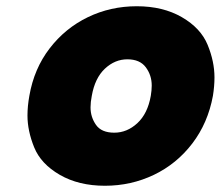

<svg xmlns="http://www.w3.org/2000/svg" viewBox="-20 -588 707 615"><path d="M316 7Q232 7 171.5 -28Q111 -63 89.5 -116Q68 -169 68 -218Q68 -248 74 -281Q89 -368 139 -433Q189 -498 261.5 -533Q334 -568 418 -568Q502 -568 562.5 -533Q623 -498 645 -444.5Q667 -391 667 -340Q667 -312 662 -281Q646 -194 596 -128.5Q546 -63 473 -28Q400 7 316 7ZM346 -163Q387 -163 420 -193.5Q453 -224 463 -281Q466 -299 466 -314Q466 -347 447 -372.5Q428 -398 388 -398Q348 -398 316 -368Q284 -338 274 -281Q270 -261 270 -244Q270 -213 287.5 -188Q305 -163 346 -163Z"/></svg>

Font: Fz Poppins ExtBd
Style: Italic
Weight: 800
Italic angle: -10°
Designer: Ninad Kale (Devanagari), Jonny Pinhorn (Latin)
Foundry: Indian Type Foundry
Version: Vit hóa bi Vntype.Com & FontZin.Com